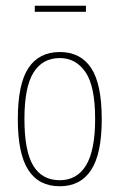

<svg xmlns="http://www.w3.org/2000/svg" viewBox="-20 -640 415 668"><path d="M188 8Q115 8 78.5 -48.5Q42 -105 42 -225Q42 -348 79 -403.5Q116 -459 188 -459Q260 -459 297 -403.5Q334 -348 334 -225Q334 -105 297 -48.5Q260 8 188 8ZM188 -13Q248 -13 279.5 -65Q311 -117 311 -226Q311 -340 277.5 -389Q244 -438 188 -438Q128 -438 96.5 -387.5Q65 -337 65 -226Q65 -115 95.5 -64Q126 -13 188 -13ZM101 -599V-620H279V-599Z"/></svg>

Font: Inconsolata Condensed ExtraLight
Style: Regular
Weight: 200
Width: 3
Monospace: yes
Designer: Raph Levien, Cyreal, Brenton Simpson
Foundry: Raph Levien, Cyreal, Google
Version: Version 3.100; ttfautohint (v1.8.4.7-5d5b)